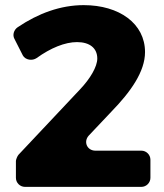

<svg xmlns="http://www.w3.org/2000/svg" viewBox="-20 -728 640 748"><path d="M306 -708C216 -708 129 -676 49 -622C34 -612 28 -592 36 -577L69 -512C79 -494 106 -490 123 -502C177 -541 233 -564 280 -564C330 -564 359 -540 359 -500C359 -468 331 -421 292 -380L52 -125C48 -121 42 -106 42 -101V-35C42 -16 58 0 77 0H531C550 0 566 -16 566 -35V-106C566 -125 550 -141 531 -141H352C319 -141 304 -176 326 -200L413 -292C489 -370 545 -449 545 -525C545 -636 445 -708 306 -708Z"/></svg>

Font: Trueno
Style: RoundBd
Weight: 700
Designer: Julieta Ulanovsky, Jasper
Foundry: Julieta Ulanovsky, Cannot Into Space Fonts
Version: Version 3.001